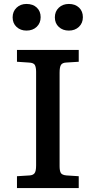

<svg xmlns="http://www.w3.org/2000/svg" viewBox="-20 -953 485 973"><path d="M66 0V-60L130 -64Q147 -65 155 -75Q163 -85 163 -115V-589Q163 -611 157 -623Q151 -635 126 -636L66 -640V-700H379V-640L315 -636Q296 -635 289 -624Q282 -613 282 -585V-111Q282 -88 288 -77Q294 -66 317 -64L379 -60V0ZM329 -798Q298 -798 278 -816.5Q258 -835 258 -865Q258 -895 278 -914Q298 -933 329 -933Q361 -933 380.5 -914.5Q400 -896 400 -866Q400 -836 380 -817Q360 -798 329 -798ZM114 -798Q84 -798 64 -816.5Q44 -835 44 -865Q44 -895 64 -914Q84 -933 114 -933Q147 -933 166.5 -914.5Q186 -896 186 -866Q186 -836 166 -817Q146 -798 114 -798Z"/></svg>

Font: Literata 7pt Medium
Style: Regular
Weight: 500
Designer: Latin by Veronika Burian and Jose Scaglione. Greek by Irene Vlachou. Cyrillic by Vera Evstafieva.
Foundry: TypeTogether
Version: Version 3.002